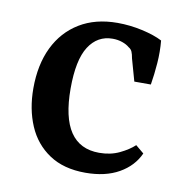

<svg xmlns="http://www.w3.org/2000/svg" viewBox="-58 -484 527 549"><g transform="rotate(10 205.5 -209.0)"><path d="M36 -202Q36 -271 60.5 -321.5Q85 -372 131 -400Q177 -428 241 -428Q277 -428 313 -420Q349 -412 372 -400Q375 -368 372.5 -334.5Q370 -301 365 -271H317L299 -335Q297 -347 294 -354Q291 -361 284 -365Q276 -372 263 -376.5Q250 -381 235 -381Q191 -381 166 -342Q141 -303 141 -220Q141 -136 169 -94.5Q197 -53 253 -53Q286 -53 312 -65.5Q338 -78 354 -93L378 -73Q361 -35 321.5 -12.5Q282 10 224 10Q161 10 119 -18Q77 -46 56.5 -94Q36 -142 36 -202Z"/></g></svg>

Font: Yrsa Medium
Style: Regular
Weight: 500
Designer: Anna Giedrys (Yrsa+Rasa design), David Brezina (Yrsa art-direction, Rasa art-direction, design)
Foundry: Rosetta Type Foundry
Version: Version 2.004